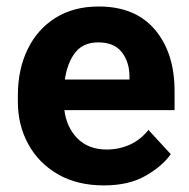

<svg xmlns="http://www.w3.org/2000/svg" viewBox="-20 -558 580 588"><path d="M297.9 9.8Q215.8 9.8 156.7 -24.7Q97.7 -59.1 66.2 -117.2Q34.7 -175.3 34.7 -246.1V-265.6Q34.7 -345.7 64.7 -407.2Q94.7 -468.8 150.1 -503.4Q205.6 -538.1 282.2 -538.1Q394.5 -538.1 454.6 -467Q514.6 -396 514.6 -279.3V-220.7H177.2Q184.1 -167 217.8 -133.5Q251.5 -100.1 306.6 -100.1Q344.7 -100.1 377.7 -115Q410.6 -129.9 434.6 -160.2L502.9 -85.9Q478 -49.8 426.5 -20Q375 9.8 297.9 9.8ZM280.8 -428.2Q234.9 -428.2 210.4 -397Q186 -365.7 178.7 -314.5H376.5V-325.2Q376 -368.7 352.8 -398.4Q329.6 -428.2 280.8 -428.2Z"/></svg>

Font: Vazirmatn FD
Style: Bold
Weight: 700
Designer: Saber Rastikerdar
Foundry: Saber Rastikerdar
Version: Version 33.001